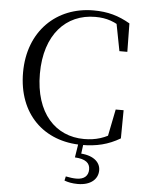

<svg xmlns="http://www.w3.org/2000/svg" viewBox="-63 -795 817 1082"><g transform="rotate(5 345.5 -254.0)"><path d="M422 16.1C503.4 16.1 570.7 0.2 638 -39.8L639.5 -199.3H594.7L560.6 -29.3L609.2 -43.1V-76.2C552 -34 495.6 -18.2 431.3 -18.2C270 -18.2 151.5 -140.2 151.5 -363.5C151.5 -585 270 -709.3 435.2 -709.3C499.9 -709.3 547.7 -692.7 604 -650.8V-685.4L553.4 -702.3L586.9 -528.8H631.7L629.4 -689.5C564.6 -727 503.6 -744.9 422.3 -744.9C213.3 -744.9 56.4 -596.5 56.4 -362.1C56.4 -127.3 206.9 16.1 422 16.1ZM389.3 89.5C450.2 92.7 475 114.1 475 149.9C475 185.3 453.2 207.9 407.7 207.9C389.6 207.9 369.2 205.1 347.5 200.7L342.1 224.6C361.7 232 386 237.4 418 237.4C492.6 237.4 531.9 199.3 531.9 150.3C531.9 100.9 486.5 65.3 406.9 64.5L420.8 81.2L431.8 -1.8H403.7Z"/></g></svg>

Font: Source Han Serif TW VF
Style: Regular
Weight: 250
Designer: Ryoko NISHIZUKA 西塚涼子 (kana & ideographs); Frank Grießhammer (Latin, Greek & Cyrillic); Wenlong ZHANG 张文龙 (bopomofo); San
Foundry: Adobe
Version: Version 2.002;hotconv 1.1.0;makeotfexe 2.6.0